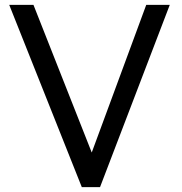

<svg xmlns="http://www.w3.org/2000/svg" viewBox="-20 -773 751 793"><path d="M18.1 -752.9H118.2L358.9 -143.1L584 -752.9H681.2L393.1 0H317.9Z"/></svg>

Font: Standard
Style: Regular
Weight: 400
Designer: Bryce Wilner
Version: Version 2.000;PS 2.0;hotconv 16.6.51;makeotf.lib2.5.65220 DE